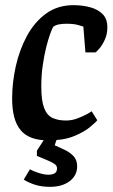

<svg xmlns="http://www.w3.org/2000/svg" viewBox="-20 -533 438 744"><path d="M167 11Q93 11 60 -28.5Q27 -68 27 -151Q27 -212 41 -275.5Q55 -339 84 -393Q113 -447 158 -480Q203 -513 265 -513Q299 -513 329 -505Q359 -497 377.5 -478.5Q396 -460 396 -427Q396 -401 386.5 -380Q377 -359 366 -346Q355 -333 350 -330H311L303 -430Q300 -431 283 -436Q266 -441 238 -441Q222 -441 208.5 -438.5Q195 -436 186 -429Q181 -420 173.5 -399Q166 -378 158.5 -347.5Q151 -317 145.5 -279Q140 -241 140 -198Q140 -143 151 -114.5Q162 -86 183.5 -76Q205 -66 236 -66Q258 -66 279.5 -74Q301 -82 316.5 -90.5Q332 -99 335 -102L357 -67Q351 -59 328 -40Q305 -21 265.5 -5Q226 11 167 11ZM174 191Q140 191 114.5 182.5Q89 174 72 163L96 123Q110 131 131 137.5Q152 144 167 144Q183 144 192 138.5Q201 133 201 119Q201 109 191.5 102.5Q182 96 168 90L123 71V51L156 0H202L192 30L225 45Q248 55 263.5 70.5Q279 86 279 111Q279 147 250 169Q221 191 174 191Z"/></svg>

Font: Faustina SemiBold
Style: Italic
Weight: 600
Italic angle: -8°
Designer: Alfonso Garcia
Foundry: http://www.omnibus-type.com
Version: Version 1.200